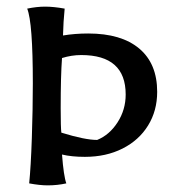

<svg xmlns="http://www.w3.org/2000/svg" viewBox="-20 -553 521 579"><path d="M68 0Q73 -49 76 -136.5Q79 -224 79 -302Q79 -485 62 -527Q91 -533 116 -533Q142 -533 175 -527Q171 -488 170 -446Q206 -452 246 -452Q346 -452 400 -406.5Q454 -361 454 -276Q454 -219 426.5 -174.5Q399 -130 349.5 -105Q300 -80 236 -80Q196 -80 167 -87Q172 -22 180 0Q153 6 124 6Q100 6 68 0ZM359 -268Q359 -387 225 -387Q196 -387 167 -378Q163 -324 163 -227Q163 -169 165 -153Q236 -131 273 -131Q310 -146 334.5 -184Q359 -222 359 -268Z"/></svg>

Font: Mirza
Style: Regular
Weight: 400
Designer: Arabic design by Kourosh Beigpour, Latin design by Eduardo Tunni, engineering by Lasse Fister
Version: Version 1.0010g